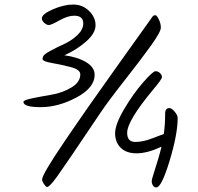

<svg xmlns="http://www.w3.org/2000/svg" viewBox="-20 -805 869 844"><path d="M725 -330Q734 -330 747.5 -314.5Q761 -299 761 -286Q761 -215 725.5 -98Q690 19 667 19Q658 19 652.5 10.5Q647 2 647 -7.5Q647 -17 654 -37Q680 -118 690 -160Q627 -131 581 -131Q535 -131 510.5 -155.5Q486 -180 486 -219Q486 -258 525.5 -325Q565 -392 608.5 -442Q652 -492 663.5 -492Q675 -492 683.5 -483.5Q692 -475 692 -466Q692 -457 654 -412Q539 -274 539 -221Q539 -181 575 -181Q609 -181 651 -197.5Q693 -214 700 -216Q706 -256 706 -306Q706 -330 725 -330ZM420 -307Q267 -79 232.5 -31Q198 17 187 17Q182 17 173.5 4.5Q165 -8 165 -16Q165 -38 265.5 -186Q366 -334 503 -525.5Q640 -717 643 -721.5Q646 -726 647.5 -728Q649 -730 651 -732.5Q653 -735 654 -736Q658 -738 663.5 -738Q669 -738 678 -720Q687 -702 687 -683.5Q687 -665 642.5 -603Q598 -541 526 -449.5Q454 -358 420 -307ZM396 -476Q396 -419 316 -376.5Q236 -334 159.5 -334Q83 -334 83 -357Q83 -365 122 -373Q161 -381 208 -389Q255 -397 294 -420.5Q333 -444 333 -478Q333 -499 291.5 -510Q250 -521 208.5 -528Q167 -535 167 -546Q167 -550 170 -558Q173 -566 201.5 -581.5Q230 -597 262 -611.5Q294 -626 320 -650.5Q346 -675 346 -702Q346 -736 306 -736Q278 -736 241.5 -715.5Q205 -695 195 -695Q185 -695 174.5 -704.5Q164 -714 164 -724Q164 -743 212.5 -764Q261 -785 302 -785Q343 -785 371.5 -757Q400 -729 400 -694Q400 -659 358.5 -622.5Q317 -586 263 -562Q322 -554 359 -531.5Q396 -509 396 -476Z"/></svg>

Font: Kalam Light
Style: Regular
Weight: 300
Version: Version 2.001;PS 1.0;hotconv 1.0.79;makeotf.lib2.5.61930; tt